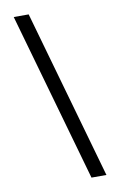

<svg xmlns="http://www.w3.org/2000/svg" viewBox="-100 -847 649 1037"><g transform="rotate(-10 224.5 -328.5)"><path d="M52 -792H134L397 135H315Z"/></g></svg>

Font: hexkorean15
Style: Book
Weight: 400
Designer: Jelle Bosma - Monotype Design Team
Foundry: Monotype Imaging Inc.
Version: Version 2.003